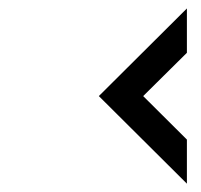

<svg xmlns="http://www.w3.org/2000/svg" viewBox="-20 -487 480 459"><path d="M426.8 -466.8V-360.8L322.3 -257.3L426.8 -153.3V-47.9L216.3 -257.3Z"/></svg>

Font: OSP-DIN
Style: DIN
Weight: 500
Width: 3
Version: Version 001.000